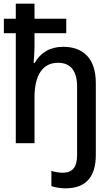

<svg xmlns="http://www.w3.org/2000/svg" viewBox="-20 -780 603 1046"><path d="M337 246C450 246 502 181 502 64V-328C502 -463 432 -525 324 -525C253 -525 200 -493 169 -437H163C165 -459 168 -500 168 -533V-599H341V-678H168V-760H66V-678H1V-599H66V0H168V-250C168 -371 213 -438 296 -438C364 -438 400 -395 400 -307V64C400 130 376 161 321 161C303 161 279 157 260 151V234C280 241 309 246 337 246Z"/></svg>

Font: Noto Sans Mono SemiCondensed Medium
Style: Regular
Weight: 500
Width: 4
Designer: Monotype Design Team
Foundry: Monotype Imaging Inc.
Version: Version 2.014